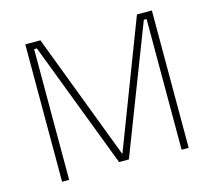

<svg xmlns="http://www.w3.org/2000/svg" viewBox="-101 -823 1052 945"><g transform="rotate(-15 425.5 -350.0)"><path d="M103 0V-700H180L425 -55L672 -700H748V0H712V-666H698L449 -21H399L153 -666H139V0Z"/></g></svg>

Font: TypoPRO Titillium Text
Style: 1 wt
Weight: 100
Designer: Accademia di Belle Arti di Urbino and others
Foundry: Accademia di Belle Arti di Urbino and others.
Version: Version 25.000